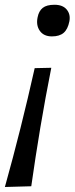

<svg xmlns="http://www.w3.org/2000/svg" viewBox="-50 -568 306 786"><path d="M162.5 -419Q129 -419 113 -441.8Q97 -464.5 104 -497.5Q109 -523 125 -535.8Q141 -548.5 173 -548.5Q207 -548.5 223.2 -528.8Q239.5 -509 234 -480.5Q227.5 -448 210.5 -433.5Q193.5 -419 162.5 -419ZM-30 197.5Q3.5 77.5 34 -44.2Q64.5 -166 92 -289L160 -290.5Q135.5 -167 115.2 -46.2Q95 74.5 78 194.5Z"/></svg>

Font: Commissioner Flair
Style: Italic
Weight: 400
Italic angle: -12°
Designer: Kostas Bartsokas
Foundry: Kostas Bartsokas
Version: Version 1.000; ttfautohint (v1.8.3)